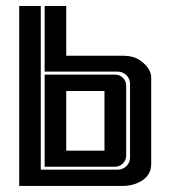

<svg xmlns="http://www.w3.org/2000/svg" viewBox="-20 -610 559 630"><path d="M322.8 -311.5H197.3V-115.7H322.8ZM357.4 -365.2Q372.6 -365.2 383.3 -354.7Q394 -344.2 394 -328.6V-99.6Q394 -84.5 383.3 -73.7Q372.6 -63 357.4 -63H126.5V-365.2ZM113.8 -590.3V-53.2H365.7Q382.8 -53.2 394.8 -64.9Q406.7 -76.7 406.7 -93.8V-334.5Q406.7 -351.6 394.8 -363.3Q382.8 -375 365.7 -375H126.5V-590.3H197.3V-427.2H383.8Q418.9 -426.8 439.5 -412.1Q476.1 -385.7 476.1 -356V-70.3Q475.6 -37.1 446.3 -17.6Q419.4 0 381.8 0H43V-590.3Z"/></svg>

Font: Ebtekar Inline 2
Style: Inline-2
Weight: 500
Designer: Arman Khorramak
Foundry: Arman Khorramak
Version: Version 2.000